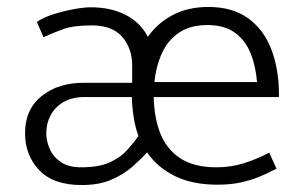

<svg xmlns="http://www.w3.org/2000/svg" viewBox="-20 -519 857 552"><path d="M782 -240H422Q423 -182 440.5 -136.5Q458 -91 497.5 -64.5Q537 -38 602 -38Q644 -38 680.5 -49.5Q717 -61 754 -80L775 -34Q752 -22 727 -11.5Q702 -1 672.5 5.5Q643 12 605 12Q533 12 482.5 -13Q432 -38 403 -81Q386 -62 361 -40Q336 -18 300.5 -2.5Q265 13 215 13Q133 13 92.5 -30Q52 -73 52 -136Q52 -205 100.5 -243.5Q149 -282 225 -281H360V-330Q360 -380 331.5 -413Q303 -446 244 -446Q191 -446 161 -435Q131 -424 105 -412L86 -456Q105 -469 133.5 -478Q162 -487 191.5 -492.5Q221 -498 241 -498Q300 -498 342.5 -475.5Q385 -453 405 -413Q433 -453 477 -476Q521 -499 579 -499Q649 -499 694 -466Q739 -433 760.5 -376Q782 -319 782 -247ZM424 -283H719Q715 -331 699.5 -368Q684 -405 654 -426Q624 -447 576 -447Q528 -447 496 -426Q464 -405 446.5 -368Q429 -331 424 -283ZM359 -240H223Q187 -240 162.5 -225.5Q138 -211 125.5 -187.5Q113 -164 113 -136Q113 -114 123 -91Q133 -68 155 -53Q177 -38 213 -38Q264 -38 295 -52Q326 -66 345 -87Q364 -108 378 -128Q369 -153 364.5 -181Q360 -209 359 -240Z"/></svg>

Font: Catamaran Light
Style: Regular
Weight: 300
Designer: Pria Ravichandran
Version: Version 2.000